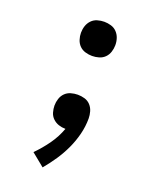

<svg xmlns="http://www.w3.org/2000/svg" viewBox="-139 -608 728 903"><g transform="rotate(20 225.0 -156.5)"><path d="M225 -357Q208 -357 191 -362Q174 -367 162 -379Q150 -391 144.5 -408Q139 -425 139 -442Q139 -460 144.5 -476.5Q150 -493 162 -505.5Q174 -518 191 -523Q208 -528 225 -528Q242 -528 259 -523Q276 -518 288 -505.5Q300 -493 305.5 -476.5Q311 -460 311 -442Q311 -425 305.5 -408Q300 -391 288 -379Q276 -367 259 -362Q242 -357 225 -357ZM186 215 121 162Q154 129 181.5 90.5Q209 52 225 8H224Q207 8 190.5 2.5Q174 -3 161.5 -15Q149 -27 144 -44Q139 -61 139 -78Q139 -95 144.5 -112Q150 -129 162 -141Q174 -153 191 -158Q208 -163 225 -163Q243 -163 260 -158Q277 -153 289 -140Q301 -127 306 -109.5Q311 -92 311 -75Q311 -35 301 4.5Q291 44 274 80.5Q257 117 234.5 150.5Q212 184 186 215Z"/></g></svg>

Font: Iosevka Etoile Medium
Style: Regular
Weight: 500
Designer: Belleve Invis
Foundry: Belleve Invis
Version: Version 22.1.2; ttfautohint (v1.8.4)